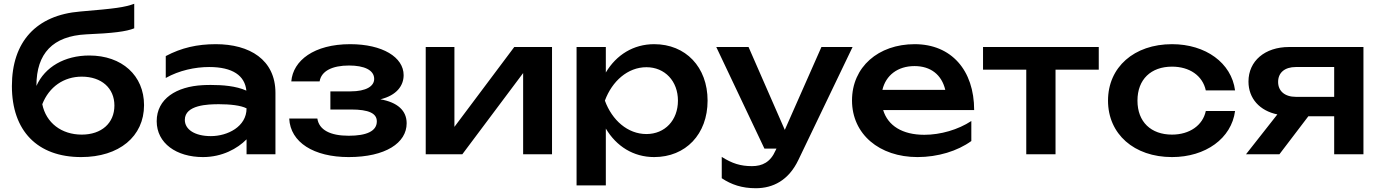

<svg xmlns="http://www.w3.org/2000/svg" viewBox="-20 -817 7307 1017"><path d="M410 15C611 15 743 -94 743 -260C743 -417 626 -523 453 -523C323 -523 218 -463 173 -362V-364C173 -534 260 -626 436 -635C579 -641 649 -650 691 -667V-797C638 -778 595 -772 405 -756C172 -737 43 -596 43 -361C43 -124 178 15 410 15ZM413 -104C306 -104 224 -166 204 -265C240 -357 318 -411 413 -411C518 -411 586 -350 586 -258C586 -165 518 -104 413 -104Z M1286 0H1439V-325C1439 -501 1302 -583 1123 -583C1025 -583 941 -564 858 -520V-404C929 -444 1013 -462 1088 -462C1213 -462 1277 -416 1285 -337C1229 -362 1158 -367 1098 -367C1084 -367 1070 -367 1055 -366C915 -359 810 -294 810 -175C810 -58 915 15 1055 15C1157 15 1238 -30 1286 -79ZM1286 -243C1286 -146 1185 -96 1097 -96C1012 -96 959 -131 959 -182C959 -262 1083 -265 1140 -265C1197 -265 1256 -259 1286 -243Z M1827 15C2022 15 2134 -60 2134 -164C2134 -232 2085 -275 1995 -291C2081 -312 2118 -363 2118 -419C2118 -514 2006 -583 1835 -583C1643 -583 1532 -496 1523 -386H1673C1682 -441 1740 -470 1829 -470C1909 -470 1962 -446 1962 -399C1962 -361 1921 -333 1836 -333H1730V-237H1839C1935 -237 1976 -216 1976 -174C1976 -122 1921 -98 1827 -98C1729 -98 1670 -129 1661 -189H1512C1518 -63 1642 15 1827 15Z M2429 0 2751 -430V0H2904V-568H2704L2387 -145V-568H2235V0Z M3034 165H3189V-136C3245 -42 3335 15 3445 15C3612 15 3728 -106 3728 -284C3728 -462 3612 -583 3445 -583C3336 -583 3245 -527 3189 -433V-568H3034ZM3571 -284C3571 -180 3502 -107 3404 -107C3305 -107 3222 -180 3184 -284C3222 -387 3305 -461 3404 -461C3502 -461 3571 -387 3571 -284Z M3983 180C4074 180 4157 139 4209 30L4496 -568H4331L4137 -129L3945 -568H3774L4029 -30H4093L4088 -20C4061 42 4018 63 3963 63C3903 63 3858 49 3803 14V127C3854 161 3910 180 3983 180Z M4840 15C4948 15 5052 -17 5125 -70V-176C5055 -130 4962 -103 4876 -103C4760 -103 4683 -151 4658 -234H5140C5140 -445 5019 -583 4825 -583C4632 -583 4493 -462 4493 -285C4493 -106 4638 15 4840 15ZM4824 -467C4910 -467 4968 -421 4987 -341H4654C4672 -418 4735 -467 4824 -467Z M5416 0H5571V-448H5800V-568H5187V-448H5416Z M6367 -229C6351 -153 6281 -104 6188 -104C6077 -104 6005 -171 6005 -284C6005 -397 6077 -464 6188 -464C6280 -464 6350 -417 6367 -338H6522C6503 -484 6366 -583 6188 -583C5987 -583 5849 -461 5849 -284C5849 -107 5987 15 6188 15C6366 15 6503 -84 6522 -229Z M7047 -201V0H7202V-568H6808C6680 -568 6593 -494 6593 -385C6593 -295 6653 -230 6746 -211L6580 0H6757L6910 -201ZM6844 -304C6785 -304 6750 -335 6750 -383C6750 -432 6785 -462 6844 -462H7047V-304Z"/></svg>

Font: Bounded Med
Style: Regular
Weight: 500
Designer: Vlad Churkin
Version: Version 3.0